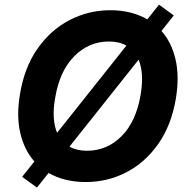

<svg xmlns="http://www.w3.org/2000/svg" viewBox="-20 -781 822 835"><path d="M140.6 34.8 76.3 -12.1 129.6 -78.8Q85.9 -127.8 68.4 -201.7Q50.8 -275.6 66.8 -371.1Q85.9 -487.9 143.1 -569.4Q200.3 -650.9 282.7 -693.7Q365.1 -736.5 459.9 -736.5Q552.2 -736.5 620.7 -696.7L671.5 -760.7L735.8 -713.8L682.2 -646.3Q725.9 -597.3 743.3 -523.1Q760.7 -448.9 745 -353Q725.5 -236.5 668.3 -155.2Q611.2 -73.9 529.3 -31.6Q447.4 10.7 353 10.7Q259.9 10.7 191.4 -28.8ZM228.3 -203.5 529.8 -582.7Q498.2 -600.5 453.8 -600.5Q366.1 -600.5 302.4 -535.9Q238.6 -471.2 219.5 -353Q211.3 -306.1 214 -268.6Q216.6 -231.2 228.3 -203.5ZM592 -371.1Q607.2 -463.4 582.7 -521.3L282 -143.1Q314.3 -125.4 358.7 -125.4Q445.7 -125.4 509.1 -189.1Q572.4 -252.8 592 -371.1Z"/></svg>

Font: Inter UI
Style: Bold Italic
Weight: 700
Italic angle: 9.39999°
Designer: Rasmus Andersson
Foundry: rsms
Version: 3.2;8d6f07862